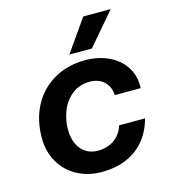

<svg xmlns="http://www.w3.org/2000/svg" viewBox="-117 -881 883 988"><g transform="rotate(-15 325.0 -387.0)"><path d="M50 -237Q50 -333 89.5 -407.5Q129 -482 201.5 -524Q274 -566 369 -566Q437 -566 493 -540Q549 -514 580 -465.5Q611 -417 608 -353H470Q467 -400 438 -426.5Q409 -453 362 -453Q307 -453 268 -422Q229 -391 210 -343Q191 -295 191 -245Q191 -198 207 -165Q223 -132 250.5 -115.5Q278 -99 311 -99Q364 -99 400.5 -125Q437 -151 451 -197H589Q572 -132 533.5 -85Q495 -38 437 -13Q379 12 305 12Q232 12 174 -19Q116 -50 83 -106.5Q50 -163 50 -237ZM418 -786H564L418 -615H298Z"/></g></svg>

Font: Azeret Mono SemiBold
Style: Italic
Weight: 600
Italic angle: -12°
Designer: Martin Vácha
Foundry: Displaay
Version: Version 1.000; Glyphs 3.0.3, build 3074